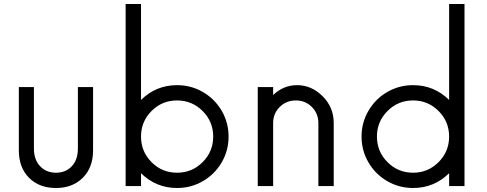

<svg xmlns="http://www.w3.org/2000/svg" viewBox="-20 -940 2458 970"><path d="M262.7 9.8Q178.2 9.8 126.7 -41.7Q75.2 -93.3 75.2 -180.2V-500H151.4V-189Q151.4 -133.3 182.6 -100.3Q213.9 -67.4 262.7 -67.4Q312 -67.4 342.8 -100.3Q373.5 -133.3 373.5 -189V-500H450.2V-180.2Q450.2 -93.8 398.4 -42Q346.7 9.8 262.7 9.8Z M874.5 -509.8Q945.3 -509.8 1005.1 -475.1Q1064.9 -440.4 1099.9 -380.6Q1134.8 -320.8 1134.8 -250Q1134.8 -179.2 1099.9 -119.4Q1064.9 -59.6 1005.1 -24.9Q945.3 9.8 874.5 9.8Q768.6 9.8 692.4 -64.9V0H614.7V-919.9H692.4V-435.1Q768.6 -509.8 874.5 -509.8ZM745.6 -120.8Q798.8 -67.4 874.5 -67.4Q950.2 -67.4 1003.7 -120.8Q1057.1 -174.3 1057.1 -250Q1057.1 -325.7 1003.7 -379.2Q950.2 -432.6 874.5 -432.6Q798.8 -432.6 745.6 -379.2Q692.4 -325.7 692.4 -250Q692.4 -174.3 745.6 -120.8Z M1481 -509.8Q1554.2 -509.8 1610.1 -453.6Q1666 -397.5 1666 -318.8V0H1588.4V-318.8Q1588.4 -366.7 1555.4 -399.7Q1522.5 -432.6 1474.6 -432.6Q1426.8 -432.6 1393.3 -399.7Q1359.9 -366.7 1359.9 -318.8V0H1282.2V-500H1359.9V-460Q1412.1 -509.8 1481 -509.8Z M2249 -919.9H2326.7V0H2249V-64.9Q2172.9 9.8 2066.9 9.8Q1996.1 9.8 1936.3 -24.9Q1876.5 -59.6 1841.6 -119.4Q1806.6 -179.2 1806.6 -250Q1806.6 -320.8 1841.6 -380.6Q1876.5 -440.4 1936.3 -475.1Q1996.1 -509.8 2066.9 -509.8Q2172.9 -509.8 2249 -435.1ZM2066.9 -67.4Q2142.1 -67.4 2195.6 -120.8Q2249 -174.3 2249 -250Q2249 -325.7 2195.6 -379.2Q2142.1 -432.6 2066.9 -432.6Q1991.2 -432.6 1937.7 -379.2Q1884.3 -325.7 1884.3 -250Q1884.3 -174.3 1937.7 -120.8Q1991.2 -67.4 2066.9 -67.4Z"/></svg>

Font: Now
Style: Regular
Weight: 400
Designer: Alfredo Marco Pradil
Foundry: Alfredo Marco Pradil
Version: Version 1.002;PS 001.002;hotconv 1.0.88;makeotf.lib2.5.64775